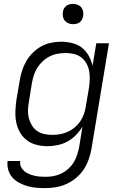

<svg xmlns="http://www.w3.org/2000/svg" viewBox="-20 -742 640 985"><path d="M212 223Q188 223 164.5 221Q141 219 119.5 212.5Q98 206 78 195.5Q58 185 43.5 168.5Q29 152 22.5 130Q16 108 19 84H84Q81 100 87.5 113.5Q94 127 104.5 136Q115 145 128.5 150.5Q142 156 156.5 159.5Q171 163 186 164Q201 165 216 165Q236 165 256.5 161Q277 157 296 147.5Q315 138 331 123.5Q347 109 358 91Q369 73 375.5 53Q382 33 386 13L403 -92Q389 -69 369.5 -49Q350 -29 326 -16Q302 -3 275.5 2.5Q249 8 224 8Q195 8 167.5 1Q140 -6 118.5 -22Q97 -38 83 -62Q69 -86 63.5 -113.5Q58 -141 59 -170Q60 -199 64 -228L81 -328Q85 -353 93 -378.5Q101 -404 114.5 -427.5Q128 -451 148 -471Q168 -491 191.5 -504Q215 -517 241.5 -522.5Q268 -528 293 -528Q322 -528 350.5 -521Q379 -514 400 -497.5Q421 -481 434.5 -457Q448 -433 455 -405L474 -520H539L449 23Q444 50 434.5 77Q425 104 409 128Q393 152 370 171Q347 190 320.5 202Q294 214 266.5 218.5Q239 223 212 223ZM248 -50Q268 -50 288 -53.5Q308 -57 327 -65.5Q346 -74 362.5 -87.5Q379 -101 391 -118.5Q403 -136 410 -155.5Q417 -175 420 -195L437 -295Q440 -316 440.5 -338Q441 -360 437 -380Q433 -400 422.5 -418Q412 -436 396 -448Q380 -460 359.5 -465Q339 -470 318 -470Q298 -470 277 -466.5Q256 -463 236.5 -453.5Q217 -444 200.5 -429Q184 -414 172.5 -396Q161 -378 154.5 -358.5Q148 -339 144 -318L128 -218Q124 -197 123.5 -176Q123 -155 128 -135.5Q133 -116 143.5 -99Q154 -82 170 -70.5Q186 -59 206.5 -54.5Q227 -50 248 -50ZM355 -618Q342 -618 331 -622.5Q320 -627 312.5 -636Q305 -645 303 -657.5Q301 -670 303 -683Q304 -691 309 -699.5Q314 -708 321.5 -713Q329 -718 337.5 -720Q346 -722 354 -722Q367 -722 378.5 -717.5Q390 -713 397 -704Q404 -695 406.5 -682.5Q409 -670 406 -657Q405 -649 400 -640.5Q395 -632 388 -627Q381 -622 372 -620Q363 -618 355 -618Z"/></svg>

Font: Iosevka Light Extended
Style: Italic
Weight: 300
Width: 7
Italic angle: -9°
Monospace: yes
Designer: Belleve Invis
Foundry: Belleve Invis
Version: Version 32.5.0; ttfautohint (v1.8.4)